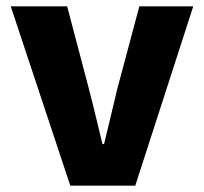

<svg xmlns="http://www.w3.org/2000/svg" viewBox="-20 -589 647 609"><path d="M203 0 14 -569H193L262 -307Q273 -265 283.5 -221Q294 -177 305 -132H310Q321 -177 331.5 -221Q342 -265 352 -307L422 -569H593L409 0Z"/></svg>

Font: Noto Sans SC Thin Black
Style: Regular
Weight: 900
Version: Version 2.004-H2;hotconv 1.0.118;makeotfexe 2.5.65603